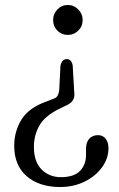

<svg xmlns="http://www.w3.org/2000/svg" viewBox="-20 -604 476 770"><path d="M277.5 -237.5Q283.5 -200.5 252.5 -184.5L215.5 -166.5Q158 -137.5 137 -99Q116 -60.5 116 -15Q116 45 147 75.8Q178 106.5 224 106.5Q276.5 106.5 300.8 81.5Q325 56.5 325 17V-7Q325 -33.5 338 -47.8Q351 -62 373.5 -62Q392 -62 403.5 -47.8Q415 -33.5 415 -10Q415 31.5 389.2 67Q363.5 102.5 319.5 124.2Q275.5 146 221 146Q137 146 87 102.5Q37 59 37 -19Q37 -77 66.2 -124.5Q95.5 -172 166.5 -197L195 -208Q206.5 -212 211.2 -220.8Q216 -229.5 217.5 -243L222.5 -341Q229 -367 247.5 -367Q266.5 -367 271.5 -342ZM252 -584Q276.5 -584 294 -566Q311.5 -548 311.5 -524Q311.5 -498.5 294 -481.2Q276.5 -464 252 -464Q227 -464 210 -481.2Q193 -498.5 193 -524Q193 -548 210 -566Q227 -584 252 -584Z"/></svg>

Font: Fraunces 9pt SuperSoft Light
Style: Regular
Weight: 300
Version: Version 1.000;[b76b70a41]